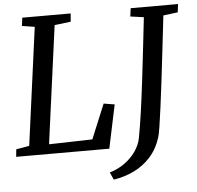

<svg xmlns="http://www.w3.org/2000/svg" viewBox="-61 -804 1058 1033"><g transform="rotate(-5 468.5 -287.5)"><path d="M-0.8 0 3.1 -40.2 74.2 -52.8 159.7 -688.1 91.4 -698.7 97.1 -743H358.6L354.7 -698.7L267.1 -688.1L181.3 -51.9L415.6 -57.8L492.9 -244.4L551.7 -234.8L502.2 0ZM511.8 168 493.8 127.8Q538.9 114.4 575 88.3Q611.2 62.1 634.9 28Q658.6 -6.2 665.7 -43.4Q677.7 -106.5 688.7 -185Q699.7 -263.5 710 -349.4Q720.4 -435.2 730.1 -521.9Q739.8 -608.6 749 -688.5L676.6 -698.7L682.6 -743H938.4L932.8 -698.7L854.4 -688.8Q843.7 -596 833.3 -506.9Q823 -417.8 813.5 -338.9Q804 -260 795.6 -196.9Q787.2 -133.9 780.7 -92.4Q774.1 -51 769.4 -37Q749.4 25.3 710.6 67.8Q671.9 110.2 620.5 134.7Q569.2 159.2 511.8 168Z"/></g></svg>

Font: Merriweather 7pt Light
Style: Italic
Weight: 300
Italic angle: -7.8°
Designer: Eben Sorkin
Foundry: Eben Sorkin
Version: Version 2.200;gftools[0.9.31]